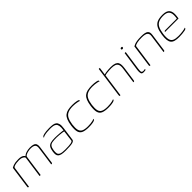

<svg xmlns="http://www.w3.org/2000/svg" viewBox="295 -1677 2856 2856"><g transform="rotate(-45 1723.0 -248.5)"><path d="M56 0Q48 0 45.5 -3Q43 -6 44 -14L93 -367Q100 -372 111 -377.5Q122 -383 139 -389Q156 -395 181 -398.5Q206 -402 242 -402Q272 -402 294 -396.5Q316 -391 331 -379.5Q346 -368 353 -351H344Q353 -363 368.5 -373Q384 -383 403 -389.5Q422 -396 443.5 -399.5Q465 -403 486 -403Q534 -403 560 -392Q586 -381 594 -358Q602 -335 597 -299L557 -14Q557 -9 555 -6Q553 -3 550 -1.5Q547 0 542 0H533Q544 -75 554.5 -149.5Q565 -224 575 -299Q582 -346 559 -365.5Q536 -385 484 -385Q461 -385 432 -379Q403 -373 381 -361.5Q359 -350 357 -334L310 0H288L335 -334Q337 -352 308.5 -368Q280 -384 238 -384Q210 -384 183 -380Q156 -376 136.5 -368.5Q117 -361 113 -349L64 0Z M834 8Q782 8 750 1Q718 -6 702 -21Q686 -36 682.5 -60Q679 -84 684 -118Q691 -169 708 -196Q725 -223 759 -233Q793 -243 849 -243Q874 -243 901.5 -241.5Q929 -240 954 -238Q979 -236 996.5 -233.5Q1014 -231 1020 -229Q1029 -284 1023.5 -316Q1018 -348 1001 -363Q984 -378 957.5 -382.5Q931 -387 898 -387Q865 -387 831.5 -384Q798 -381 772 -374Q746 -367 735 -355L737 -362Q739 -379 753.5 -385Q768 -391 780 -394Q798 -399 830 -402Q862 -405 893 -405Q934 -405 965.5 -400.5Q997 -396 1017 -380.5Q1037 -365 1045 -333.5Q1053 -302 1045 -247L1016 -36Q1013 -13 974 -2.5Q935 8 834 8ZM836 -9Q922 -9 957 -16.5Q992 -24 995 -40L1017 -210Q1010 -214 984 -217.5Q958 -221 926.5 -224Q895 -227 871 -227Q817 -227 783 -221.5Q749 -216 731.5 -193Q714 -170 707 -119Q702 -82 708 -57.5Q714 -33 743 -21Q772 -9 836 -9Z M1320 5Q1249 5 1207.5 -12Q1166 -29 1153 -73.5Q1140 -118 1151 -200Q1160 -263 1176.5 -303Q1193 -343 1219.5 -365Q1246 -387 1285 -396Q1324 -405 1378 -405Q1404 -405 1425 -403Q1446 -401 1471 -396Q1485 -394 1492.5 -390Q1500 -386 1502.5 -380.5Q1505 -375 1503 -365Q1492 -371 1469 -376Q1446 -381 1420.5 -383.5Q1395 -386 1374 -386Q1309 -386 1268.5 -368.5Q1228 -351 1206.5 -310.5Q1185 -270 1175 -200Q1166 -130 1175.5 -89Q1185 -48 1220 -31Q1255 -14 1322 -14Q1353 -14 1378.5 -17Q1404 -20 1424 -25Q1444 -30 1457 -36L1455 -25Q1454 -17 1437 -10Q1420 -3 1390.5 1Q1361 5 1320 5Z M1732 5Q1661 5 1619.5 -12Q1578 -29 1565 -73.5Q1552 -118 1563 -200Q1572 -263 1588.5 -303Q1605 -343 1631.5 -365Q1658 -387 1697 -396Q1736 -405 1790 -405Q1816 -405 1837 -403Q1858 -401 1883 -396Q1897 -394 1904.5 -390Q1912 -386 1914.5 -380.5Q1917 -375 1915 -365Q1904 -371 1881 -376Q1858 -381 1832.5 -383.5Q1807 -386 1786 -386Q1721 -386 1680.5 -368.5Q1640 -351 1618.5 -310.5Q1597 -270 1587 -200Q1578 -130 1587.5 -89Q1597 -48 1632 -31Q1667 -14 1734 -14Q1765 -14 1790.5 -17Q1816 -20 1836 -25Q1856 -30 1869 -36L1867 -25Q1866 -17 1849 -10Q1832 -3 1802.5 1Q1773 5 1732 5Z M1981 0Q1971 0 1969.5 -3.5Q1968 -7 1970 -22L2037 -505H2059L2042 -383Q2055 -388 2079 -391.5Q2103 -395 2130 -397Q2157 -399 2179 -399Q2235 -399 2265.5 -387Q2296 -375 2308 -353Q2320 -331 2320.5 -301.5Q2321 -272 2316 -236L2286 -25Q2285 -14 2283 -8.5Q2281 -3 2278 -1.5Q2275 0 2268 0H2261L2296 -250Q2304 -305 2291 -333Q2278 -361 2248.5 -371Q2219 -381 2176 -381Q2158 -381 2131.5 -379.5Q2105 -378 2080 -374.5Q2055 -371 2040 -365L1989 0Z M2474 3Q2440 3 2433 -21Q2426 -45 2431 -86L2476 -399H2498L2454 -89Q2447 -43 2454 -28.5Q2461 -14 2485 -14Q2490 -14 2504 -15.5Q2518 -17 2522 -19L2520 -2Q2516 -1 2509 0Q2502 1 2493 2Q2484 3 2474 3ZM2496 -463Q2490 -463 2484 -466Q2478 -469 2479 -479Q2481 -490 2486.5 -493Q2492 -496 2499 -496Q2507 -496 2513 -493.5Q2519 -491 2517 -479Q2515 -469 2508.5 -466Q2502 -463 2496 -463Z M2612 0Q2597 0 2600 -14L2649 -367Q2664 -375 2683 -383Q2702 -391 2735.5 -396.5Q2769 -402 2825 -402Q2870 -402 2898.5 -395.5Q2927 -389 2941.5 -375.5Q2956 -362 2959.5 -341.5Q2963 -321 2959 -294L2920 -14Q2919 -10 2917 -6.5Q2915 -3 2911.5 -1.5Q2908 0 2903 0H2896L2937 -295Q2944 -340 2918 -362Q2892 -384 2820 -384Q2765 -384 2726.5 -376.5Q2688 -369 2670 -353L2620 0Z M3220 7Q3169 7 3134.5 -2Q3100 -11 3081 -34Q3062 -57 3057 -97.5Q3052 -138 3061 -200Q3072 -275 3094.5 -320Q3117 -365 3160 -385Q3203 -405 3277 -405Q3360 -405 3392 -364.5Q3424 -324 3413 -241L3407 -196H3122Q3123 -203 3127.5 -208Q3132 -213 3142 -213H3388L3392 -246Q3400 -317 3373 -351.5Q3346 -386 3275 -386Q3215 -386 3176.5 -369.5Q3138 -353 3116.5 -313Q3095 -273 3084 -200Q3074 -124 3084.5 -83.5Q3095 -43 3128.5 -27.5Q3162 -12 3222 -12Q3242 -12 3264.5 -13.5Q3287 -15 3309 -18Q3331 -21 3348.5 -25Q3366 -29 3376 -34L3375 -26Q3374 -19 3367.5 -14Q3361 -9 3341 -4Q3315 1 3283.5 4Q3252 7 3220 7Z"/></g></svg>

Font: Genos Thin
Style: Italic
Weight: 100
Italic angle: -8°
Designer: Robert E. Leuschke
Foundry: Robert E. Leuschke
Version: Version 1.010